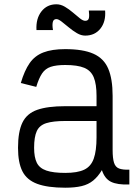

<svg xmlns="http://www.w3.org/2000/svg" viewBox="-20 -861 640 895"><path d="M284 14Q202 14 153.5 -4Q105 -22 84.5 -62.5Q64 -103 64 -172Q64 -247 84.5 -289.5Q105 -332 153.5 -349Q202 -366 284 -366H430V-414Q430 -469 417 -500.5Q404 -532 372.5 -545Q341 -558 284 -558Q242 -558 216.5 -549.5Q191 -541 176 -518.5Q161 -496 149 -456L77 -474Q94 -532 118 -566.5Q142 -601 182 -616.5Q222 -632 284 -632Q367 -632 415.5 -610.5Q464 -589 484.5 -541Q505 -493 505 -414V-162Q505 -123 511.5 -102.5Q518 -82 535 -75.5Q552 -69 583 -70V-1Q527 1 497.5 -13.5Q468 -28 455 -68Q437 -38 414.5 -19.5Q392 -1 360.5 6.5Q329 14 284 14ZM284 -55Q341 -55 372.5 -70Q404 -85 417 -121.5Q430 -158 430 -221V-297H284Q228 -297 196 -287Q164 -277 151.5 -250Q139 -223 139 -172Q139 -128 151.5 -102.5Q164 -77 196 -66Q228 -55 284 -55ZM377 -695Q358 -695 338.5 -706.5Q319 -718 300.5 -733.5Q282 -749 267 -760.5Q252 -772 243 -772Q229 -772 226 -757.5Q223 -743 227 -721H150Q147 -774 173 -807.5Q199 -841 243 -841Q263 -841 282.5 -829.5Q302 -818 320 -802.5Q338 -787 352.5 -775.5Q367 -764 377 -764Q392 -764 394.5 -777Q397 -790 394 -812H470Q474 -760 448 -727.5Q422 -695 377 -695Z"/></svg>

Font: Victor Mono
Style: Regular
Weight: 400
Monospace: yes
Designer: Rune Bjørnerås
Version: Version 1.561;gftools[0.9.30]